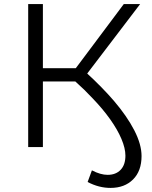

<svg xmlns="http://www.w3.org/2000/svg" viewBox="-20 -720 742 940"><path d="M521 200Q464 200 409 171L430 114Q472 136 507 136Q547 136 570.5 111.5Q594 87 594 42Q594 6 574.5 -40Q555 -86 519 -136.5Q483 -187 434 -238Q394 -281 349 -321H190V0H118V-700H190V-386H351L586 -700H666L407 -360Q481 -292 538 -226Q602 -151 637.5 -82Q673 -13 673 44Q673 117 631.5 158.5Q590 200 521 200Z"/></svg>

Font: Modern
Style: Small
Weight: 400
Designer: Julieta Ulanovsky
Foundry: Julieta Ulanovsky
Version: Version 8.000